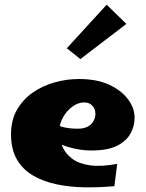

<svg xmlns="http://www.w3.org/2000/svg" viewBox="-20 -792 621 819"><path d="M468 2Q404 8 340.5 7Q277 6 220.5 -6Q164 -18 120.5 -43.5Q77 -69 52 -112Q27 -155 27 -219Q27 -279 52 -323Q77 -367 119 -396.5Q161 -426 212.5 -440.5Q264 -455 316 -455Q395 -455 448 -429.5Q501 -404 528 -366Q555 -328 554 -288Q554 -255 537 -223Q520 -191 480 -170.5Q440 -150 369 -150Q344 -150 319 -154Q294 -158 269.5 -165.5Q245 -173 222 -183.5Q199 -194 179 -207L208 -266Q230 -254 255.5 -248.5Q281 -243 312 -243Q337 -243 353.5 -251.5Q370 -260 378.5 -275Q387 -290 387 -307Q387 -320 381.5 -330.5Q376 -341 365.5 -348Q355 -355 338 -355Q313 -355 288.5 -337Q264 -319 248.5 -291Q233 -263 233 -232Q233 -199 245.5 -168.5Q258 -138 286.5 -116Q315 -94 362.5 -87Q410 -80 480 -93ZM323 -540 265 -586 435 -772 519 -690Z"/></svg>

Font: Marhey
Style: Bold
Weight: 700
Designer: Nur Syamsi & Bustanul Arifin
Foundry: Namelatype
Version: Version 1.000